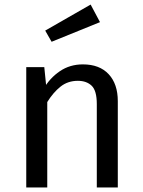

<svg xmlns="http://www.w3.org/2000/svg" viewBox="-20 -821 626 841"><path d="M343 -539Q416 -539 456 -496Q496 -453 496 -378V0H404V-365Q404 -424 381.5 -445.5Q359 -467 321 -467Q277 -467 245 -441.5Q213 -416 187 -374L171 -432Q198 -479 242 -509Q286 -539 343 -539ZM95 -527H174L187 -398V0H95ZM178 -687 377 -801 418 -724 206 -638Z"/></svg>

Font: Fira Sans Variable
Style: Regular
Weight: 400
Designer: Carrois Corporate & Edenspiekermann AG
Foundry: Carrois Corporate GbR & Edenspiekermann AG
Version: Version 4.202